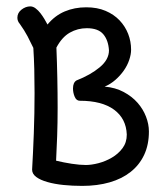

<svg xmlns="http://www.w3.org/2000/svg" viewBox="-20 -575 524 610"><path d="M43 -499Q35.2 -507.8 35.2 -518.6Q35.2 -534.2 48.3 -544.4Q61.5 -554.7 76.2 -554.7Q85 -554.7 93.3 -548.3Q101.6 -542 108.4 -533.2Q115.2 -524.4 121.1 -514.6Q127 -504.9 130.9 -497.1Q154.3 -525.4 185.5 -538.6Q216.8 -551.8 253.9 -551.8Q289.1 -551.8 315.4 -540.5Q341.8 -529.3 359.9 -510.3Q377.9 -491.2 387.2 -467.3Q396.5 -443.4 396.5 -417Q396.5 -402.3 390.6 -384.8Q384.8 -367.2 373.5 -351.1Q362.3 -335 346.7 -321.3Q331.1 -307.6 312.5 -299.8Q346.7 -296.9 373 -282.7Q399.4 -268.6 417 -248.5Q434.6 -228.5 443.8 -204.6Q453.1 -180.7 453.1 -157.2Q453.1 -115.2 438 -83Q422.9 -50.8 395 -28.8Q367.2 -6.8 328.1 4.4Q289.1 15.6 241.2 15.6Q210 15.6 181.6 12.7Q153.3 9.8 130.9 3.4Q108.4 -2.9 95.2 -12.7Q82 -22.5 82 -36.1Q85 -86.9 87.4 -150.9Q89.8 -214.8 89.8 -279.3Q89.8 -319.3 88.9 -355.5Q87.9 -391.6 85.9 -422.9Q77.1 -441.4 67.4 -460Q57.6 -478.5 43 -499ZM159.2 -423.8Q161.1 -377 162.1 -328.1Q163.1 -279.3 163.1 -232.4Q163.1 -185.5 161.6 -142.6Q160.2 -99.6 158.2 -64.5Q182.6 -58.6 208 -54.7Q233.4 -50.8 252.9 -50.8Q270.5 -50.8 293 -56.6Q315.4 -62.5 335.4 -74.2Q355.5 -85.9 369.1 -104Q382.8 -122.1 382.8 -147.5Q380.9 -198.2 342.3 -226.6Q303.7 -254.9 233.4 -254.9Q222.7 -254.9 217.3 -267.6Q211.9 -280.3 211.9 -293.9Q211.9 -312.5 222.7 -319.3Q267.6 -336.9 296.9 -361.3Q326.2 -385.7 326.2 -415Q324.2 -447.3 308.1 -466.3Q292 -485.4 255.9 -485.4Q226.6 -485.4 201.7 -471.2Q176.8 -457 159.2 -423.8Z"/></svg>

Font: Gamja Flower
Style: Regular
Weight: 400
Designer: YoonDesign Inc.
Foundry: YoonDesign Inc.
Version: Version 3.00;build 20171102